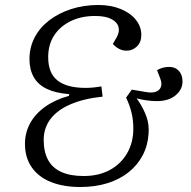

<svg xmlns="http://www.w3.org/2000/svg" viewBox="-20 -735 765 769"><path d="M301 14Q234 14 184 -6Q134 -26 107 -65Q80 -104 80 -159Q80 -203 100.5 -241Q121 -279 161 -307.5Q201 -336 256 -351L257 -358Q203 -362 167.5 -379Q132 -396 115 -426.5Q98 -457 98 -498Q98 -545 118.5 -584.5Q139 -624 176.5 -653Q214 -682 264.5 -698.5Q315 -715 374 -715Q423 -715 462 -699.5Q501 -684 523.5 -656.5Q546 -629 546 -595Q546 -566 528.5 -549Q511 -532 487 -532Q475 -532 465.5 -535.5Q456 -539 447.5 -545Q439 -551 432 -559L447 -585Q460 -608 454.5 -627.5Q449 -647 425.5 -659Q402 -671 361 -671Q305 -671 262.5 -650Q220 -629 196.5 -592.5Q173 -556 173 -506Q173 -442 210.5 -412.5Q248 -383 323 -383Q338 -383 353.5 -384.5Q369 -386 386 -389L391 -348Q315 -340 262 -317Q209 -294 182 -258Q155 -222 155 -175Q155 -128 172 -95.5Q189 -63 225 -46.5Q261 -30 315 -30Q376 -30 420.5 -54.5Q465 -79 489.5 -122Q514 -165 514 -219Q514 -255 506.5 -285Q499 -315 485 -344L508 -376L567 -366Q592 -362 606.5 -368.5Q621 -375 625 -388.5Q629 -402 622 -420L609 -454Q621 -461 633 -464Q645 -467 657 -467Q682 -467 696.5 -451Q711 -435 711 -409Q711 -376 683 -353Q655 -330 608 -330Q589 -330 567.5 -333Q546 -336 527 -341L535 -330Q555 -300 566.5 -268Q578 -236 575 -199Q572 -152 551.5 -113Q531 -74 495.5 -45.5Q460 -17 411 -1.5Q362 14 301 14Z"/></svg>

Font: Literata 24pt Light
Style: Italic
Weight: 300
Italic angle: -2°
Designer: Latin by Veronika Burian and Jose Scaglione. Greek by Irene Vlachou. Cyrillic by Vera Evstafieva
Foundry: TypeTogether
Version: Version 3.103;gftools[0.9.29]